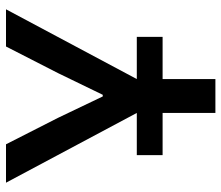

<svg xmlns="http://www.w3.org/2000/svg" viewBox="-69 -669 738 640"><g transform="rotate(-90 300.0 -349.0)"><path d="M103 -262H243.5L11 -698H139L227 -525L298.5 -375.5H304L376.5 -525L465 -698H589L356.5 -262H497V-176H356.5V0H243.5V-176H103Z"/></g></svg>

Font: Lilex Medium
Style: Regular
Weight: 500
Designer: Mike Abbink, Paul van der Laan, Pieter van Rosmalen, Mikhael Khrustik
Foundry: Mikhael Khrustik
Version: Version 1.100